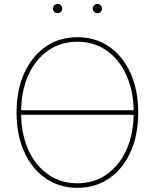

<svg xmlns="http://www.w3.org/2000/svg" viewBox="-20 -921 766 951"><path d="M649.9 -375V-352.5H76.7V-375ZM363.8 9.3Q273.9 9.3 205.8 -37.8Q137.7 -85 99.9 -168.9Q62 -252.9 62 -363.3Q62 -474.6 100.1 -558.6Q138.2 -642.6 206.1 -689.7Q273.9 -736.8 363.8 -736.8Q453.1 -736.8 521 -689.7Q588.9 -642.6 626.7 -558.6Q664.6 -474.6 664.6 -363.3Q664.6 -252.4 626.7 -168.5Q588.9 -84.5 521 -37.6Q453.1 9.3 363.8 9.3ZM363.8 -13.2Q446.3 -13.2 509 -57.4Q571.8 -101.6 606.9 -180.4Q642.1 -259.3 642.1 -363.3Q642.1 -467.8 606.9 -546.6Q571.8 -625.5 509 -669.9Q446.3 -714.4 363.8 -714.4Q281.2 -714.4 218.3 -670.4Q155.3 -626.5 119.9 -547.6Q84.5 -468.8 84.5 -363.3Q84.5 -259.8 119.4 -180.9Q154.3 -102.1 217.3 -57.6Q280.3 -13.2 363.8 -13.2ZM462.4 -855.5Q453.1 -855.5 446.3 -862.3Q439.5 -869.1 439.5 -878.4Q439.5 -888.2 446.3 -894.8Q453.1 -901.4 462.4 -901.4Q472.2 -901.4 478.8 -894.8Q485.4 -888.2 485.4 -878.4Q485.4 -869.1 478.5 -862.3Q471.7 -855.5 462.4 -855.5ZM265.1 -855.5Q255.9 -855.5 249 -862.3Q242.2 -869.1 242.2 -878.4Q242.2 -888.2 249 -894.8Q255.9 -901.4 265.1 -901.4Q274.9 -901.4 281.5 -894.8Q288.1 -888.2 288.1 -878.4Q288.1 -869.1 281.2 -862.3Q274.4 -855.5 265.1 -855.5Z"/></svg>

Font: Inter 20pt Thin
Style: Regular
Weight: 250
Version: Version 4.001;git-66647c0bb